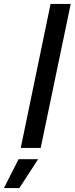

<svg xmlns="http://www.w3.org/2000/svg" viewBox="-88 -749 378 972"><path d="M168 -729H270L118 0H17ZM6 57H105L10 203H-68Z"/></svg>

Font: Mona Sans Medium
Style: Italic
Weight: 500
Italic angle: -11.7°
Designer: Deni Anggara
Foundry: GitHub
Version: Version 2.000